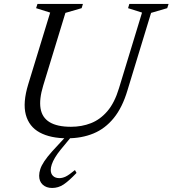

<svg xmlns="http://www.w3.org/2000/svg" viewBox="-20 -693 877 976"><path d="M199.5 -257.5Q178.5 -188.5 186.2 -141.8Q194 -95 232.5 -71.8Q271 -48.5 341 -48.5Q395.5 -48.5 442.2 -66.8Q489 -85 525.8 -127.8Q562.5 -170.5 585 -245L702 -629L631 -651.5L637.5 -673H837L830 -651.5L748 -627.5L628 -234Q602 -146.5 558.2 -92.8Q514.5 -39 455 -14.5Q395.5 10 322 10Q236.5 10 182 -19.5Q127.5 -49 111.2 -110Q95 -171 123.5 -264.5L235 -629L163.5 -651.5L170.5 -673H401.5L395 -651.5L312.5 -627.5ZM238 171Q238 190.5 249.8 201.5Q261.5 212.5 281.5 212.5Q297 212.5 313.5 204.8Q330 197 361 171.5L369 186Q330 227 303.2 244.8Q276.5 262.5 245 262.5Q215.5 262.5 197.2 245.8Q179 229 179 200.5Q179 184.5 184.8 166.8Q190.5 149 205.2 126.8Q220 104.5 245.5 76L336.5 -22.5H363L289 67Q271 89 259.8 108Q248.5 127 243.2 142.8Q238 158.5 238 171Z"/></svg>

Font: Newsreader 17pt
Style: Italic
Weight: 400
Italic angle: -17°
Version: Version 1.003